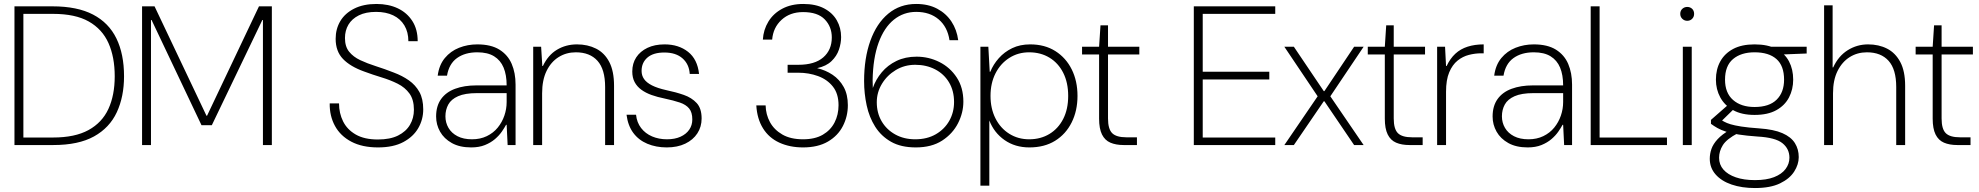

<svg xmlns="http://www.w3.org/2000/svg" viewBox="-20 -732 9990 969"><path d="M53 0V-700H245Q370 -700 449.5 -658.5Q529 -617 567.5 -538Q606 -459 606 -347Q606 -244 569.5 -165.5Q533 -87 454.5 -43.5Q376 0 249 0ZM98 -38H248Q358 -38 426.5 -75.5Q495 -113 527 -182Q559 -251 559 -347Q559 -444 527.5 -514.5Q496 -585 428 -623.5Q360 -662 248 -662H98Z M697 0V-700H760L1022 -148H1025L1287 -700H1352V0H1307V-631H1304L1049 -100H997L745 -631H742V0Z M1888 12Q1808 12 1753 -17Q1698 -46 1670.5 -96.5Q1643 -147 1644 -210H1691Q1691 -161 1711.5 -119.5Q1732 -78 1775.5 -53Q1819 -28 1887 -28Q1949 -28 1989 -48Q2029 -68 2049 -102Q2069 -136 2069 -178Q2069 -229 2046.5 -260Q2024 -291 1987 -309.5Q1950 -328 1905.5 -341.5Q1861 -355 1818 -371Q1748 -396 1711 -434.5Q1674 -473 1674 -536Q1674 -586 1697.5 -625.5Q1721 -665 1767.5 -688.5Q1814 -712 1880 -712Q1941 -712 1987.5 -690Q2034 -668 2061 -626Q2088 -584 2088 -524H2041Q2041 -570 2021 -603.5Q2001 -637 1964.5 -654.5Q1928 -672 1878 -672Q1826 -672 1791 -654.5Q1756 -637 1738.5 -607.5Q1721 -578 1721 -540Q1721 -497 1742 -471Q1763 -445 1798 -428.5Q1833 -412 1877 -398Q1921 -384 1967 -366Q2010 -350 2043.5 -326.5Q2077 -303 2096.5 -268Q2116 -233 2116 -180Q2116 -129 2091 -85.5Q2066 -42 2015.5 -15Q1965 12 1888 12Z M2358 12Q2300 12 2260.5 -10Q2221 -32 2201 -67.5Q2181 -103 2181 -144Q2181 -197 2206 -232Q2231 -267 2277 -284Q2323 -301 2384 -301H2537Q2537 -354 2521.5 -391Q2506 -428 2473.5 -448Q2441 -468 2389 -468Q2327 -468 2286.5 -439Q2246 -410 2236 -350H2189Q2196 -404 2225 -439Q2254 -474 2297 -491Q2340 -508 2389 -508Q2458 -508 2500.5 -481.5Q2543 -455 2562.5 -409.5Q2582 -364 2582 -305V0H2542L2537 -102H2534Q2526 -87 2512.5 -67.5Q2499 -48 2478 -30Q2457 -12 2427.5 0Q2398 12 2358 12ZM2362 -29Q2404 -29 2437 -45Q2470 -61 2492 -88Q2514 -115 2525.5 -148.5Q2537 -182 2537 -217V-262H2387Q2327 -262 2292 -246.5Q2257 -231 2242.5 -204.5Q2228 -178 2228 -145Q2228 -113 2243.5 -86.5Q2259 -60 2289 -44.5Q2319 -29 2362 -29Z M2671 0V-496H2711L2717 -399H2720Q2746 -454 2791 -481Q2836 -508 2892 -508Q2946 -508 2988.5 -486.5Q3031 -465 3055 -419Q3079 -373 3079 -299V0H3034V-293Q3034 -382 2995.5 -425Q2957 -468 2886 -468Q2838 -468 2799.5 -444Q2761 -420 2738.5 -374Q2716 -328 2716 -261V0Z M3345 12Q3291 12 3247 -6.5Q3203 -25 3176 -61.5Q3149 -98 3142 -153H3190Q3194 -114 3215.5 -86Q3237 -58 3271 -43.5Q3305 -29 3346 -29Q3386 -29 3414.5 -42Q3443 -55 3458.5 -77.5Q3474 -100 3474 -129Q3474 -165 3458 -184.5Q3442 -204 3411 -214.5Q3380 -225 3333 -235Q3298 -242 3268.5 -252.5Q3239 -263 3217 -279Q3195 -295 3183 -317.5Q3171 -340 3171 -371Q3171 -412 3191 -442.5Q3211 -473 3247.5 -490.5Q3284 -508 3334 -508Q3405 -508 3452.5 -470.5Q3500 -433 3508 -359H3461Q3458 -408 3424.5 -437.5Q3391 -467 3333 -467Q3277 -467 3247.5 -441.5Q3218 -416 3218 -374Q3218 -351 3230.5 -333Q3243 -315 3270.5 -301Q3298 -287 3343 -277Q3391 -267 3431 -253Q3471 -239 3496 -212Q3521 -185 3521 -134Q3521 -92 3499.5 -59Q3478 -26 3438.5 -7Q3399 12 3345 12Z M4033 12Q3966 12 3913.5 -12Q3861 -36 3831 -84Q3801 -132 3797 -200H3844Q3845 -154 3866 -115.5Q3887 -77 3928.5 -53Q3970 -29 4033 -29Q4093 -29 4132.5 -52Q4172 -75 4192 -114Q4212 -153 4212 -201Q4212 -259 4183.5 -295Q4155 -331 4108.5 -348Q4062 -365 4009 -365H3955V-405H4009Q4092 -405 4135 -442.5Q4178 -480 4178 -543Q4178 -597 4142.5 -634Q4107 -671 4033 -671Q3967 -671 3924.5 -632Q3882 -593 3877 -532H3830Q3833 -582 3858 -623Q3883 -664 3928 -688Q3973 -712 4034 -712Q4097 -712 4139.5 -689.5Q4182 -667 4203.5 -629Q4225 -591 4225 -545Q4225 -514 4214 -481.5Q4203 -449 4176.5 -423.5Q4150 -398 4104 -388Q4147 -378 4182 -354.5Q4217 -331 4238 -293Q4259 -255 4259 -201Q4259 -145 4234 -96Q4209 -47 4158.5 -17.5Q4108 12 4033 12Z M4602 12Q4527 12 4477 -16.5Q4427 -45 4397 -92.5Q4367 -140 4354 -200Q4341 -260 4341 -323Q4341 -438 4372.5 -526Q4404 -614 4463 -663Q4522 -712 4604 -712Q4665 -712 4710 -688Q4755 -664 4782 -623Q4809 -582 4816 -529H4772Q4762 -596 4717.5 -634Q4673 -672 4604 -672Q4540 -672 4491 -632.5Q4442 -593 4414 -516Q4386 -439 4384 -327Q4384 -318 4384.5 -309.5Q4385 -301 4385 -288Q4400 -331 4430 -367Q4460 -403 4504.5 -424.5Q4549 -446 4606 -446Q4667 -446 4721 -419Q4775 -392 4808.5 -341Q4842 -290 4842 -219Q4842 -163 4815 -110Q4788 -57 4735 -22.5Q4682 12 4602 12ZM4599 -29Q4659 -29 4703 -54.5Q4747 -80 4771 -122.5Q4795 -165 4795 -217Q4795 -274 4769.5 -316.5Q4744 -359 4699.5 -382Q4655 -405 4599 -405Q4545 -405 4501 -378.5Q4457 -352 4431 -309Q4405 -266 4405 -216Q4405 -162 4429.5 -120Q4454 -78 4498 -53.5Q4542 -29 4599 -29Z M4928 205V-496H4968L4975 -370H4978Q4993 -407 5021 -438.5Q5049 -470 5088.5 -489Q5128 -508 5179 -508Q5253 -508 5306.5 -474Q5360 -440 5389 -381.5Q5418 -323 5418 -248Q5418 -173 5388.5 -114Q5359 -55 5305 -21.5Q5251 12 5175 12Q5103 12 5050 -25Q4997 -62 4973 -124V205ZM5174 -29Q5232 -29 5276.5 -56Q5321 -83 5346 -132Q5371 -181 5371 -248Q5371 -315 5346 -364.5Q5321 -414 5276.5 -441Q5232 -468 5174 -468Q5118 -468 5073.5 -439.5Q5029 -411 5004 -361.5Q4979 -312 4979 -248Q4979 -184 5004 -134.5Q5029 -85 5073.5 -57Q5118 -29 5174 -29Z M5651 0Q5612 0 5584 -12Q5556 -24 5541.5 -53.5Q5527 -83 5527 -133V-457H5441V-496H5527L5534 -604H5572V-496H5730V-457H5572V-134Q5572 -81 5593 -60Q5614 -39 5665 -39H5718V0Z M6005 0V-700H6416V-662H6050V-370H6386V-331H6050V-38H6416V0Z M6462 0 6630 -246 6462 -496H6510L6661 -272H6664L6814 -496H6862L6694 -246L6862 0H6814L6664 -221H6661L6510 0Z M7093 0Q7054 0 7026 -12Q6998 -24 6983.5 -53.5Q6969 -83 6969 -133V-457H6883V-496H6969L6976 -604H7014V-496H7172V-457H7014V-134Q7014 -81 7035 -60Q7056 -39 7107 -39H7160V0Z M7233 0V-496H7273L7278 -399H7281Q7299 -437 7325 -461Q7351 -485 7387 -496.5Q7423 -508 7468 -508V-463H7456Q7425 -463 7393.5 -455Q7362 -447 7336 -426Q7310 -405 7294 -367Q7278 -329 7278 -269V0Z M7690 12Q7632 12 7592.5 -10Q7553 -32 7533 -67.5Q7513 -103 7513 -144Q7513 -197 7538 -232Q7563 -267 7609 -284Q7655 -301 7716 -301H7869Q7869 -354 7853.5 -391Q7838 -428 7805.5 -448Q7773 -468 7721 -468Q7659 -468 7618.5 -439Q7578 -410 7568 -350H7521Q7528 -404 7557 -439Q7586 -474 7629 -491Q7672 -508 7721 -508Q7790 -508 7832.5 -481.5Q7875 -455 7894.5 -409.5Q7914 -364 7914 -305V0H7874L7869 -102H7866Q7858 -87 7844.5 -67.5Q7831 -48 7810 -30Q7789 -12 7759.5 0Q7730 12 7690 12ZM7694 -29Q7736 -29 7769 -45Q7802 -61 7824 -88Q7846 -115 7857.5 -148.5Q7869 -182 7869 -217V-262H7719Q7659 -262 7624 -246.5Q7589 -231 7574.5 -204.5Q7560 -178 7560 -145Q7560 -113 7575.5 -86.5Q7591 -60 7621 -44.5Q7651 -29 7694 -29Z M8008 0V-700H8053V-38H8393V0Z M8473 0V-496H8518V0ZM8495 -627Q8481 -627 8470.5 -637Q8460 -647 8460 -662Q8460 -678 8470.5 -687.5Q8481 -697 8495 -697Q8510 -697 8520 -687.5Q8530 -678 8530 -662Q8530 -647 8520 -637Q8510 -627 8495 -627Z M8837 217Q8771 217 8719.5 199.5Q8668 182 8638.5 148.5Q8609 115 8609 69Q8609 44 8617.5 19.5Q8626 -5 8648.5 -29.5Q8671 -54 8711 -77L8751 -60Q8694 -30 8675 0.5Q8656 31 8656 64Q8656 99 8678 124Q8700 149 8740.5 163Q8781 177 8837 177Q8895 177 8933.5 162Q8972 147 8991.5 121Q9011 95 9011 64Q9011 19 8975.5 -9.5Q8940 -38 8849 -43Q8793 -47 8755 -53Q8717 -59 8691 -67.5Q8665 -76 8647.5 -86Q8630 -96 8615 -107V-127L8704 -205L8739 -190L8659 -112L8657 -132Q8669 -125 8681.5 -118Q8694 -111 8713.5 -105Q8733 -99 8767.5 -93.5Q8802 -88 8859 -84Q8932 -79 8975.5 -60Q9019 -41 9038.5 -10Q9058 21 9058 61Q9058 98 9035 134Q9012 170 8963.5 193.5Q8915 217 8837 217ZM8835 -152Q8770 -152 8727 -176Q8684 -200 8662 -240.5Q8640 -281 8640 -330Q8640 -382 8662 -422Q8684 -462 8727 -485Q8770 -508 8835 -508Q8902 -508 8945 -485Q8988 -462 9009 -422Q9030 -382 9030 -330Q9030 -281 9009 -240.5Q8988 -200 8945 -176Q8902 -152 8835 -152ZM8835 -192Q8909 -192 8946.5 -229Q8984 -266 8984 -330Q8984 -400 8945.5 -434Q8907 -468 8835 -468Q8767 -468 8726.5 -434Q8686 -400 8686 -330Q8686 -263 8726.5 -227.5Q8767 -192 8835 -192ZM8923 -455 8905 -496H9098V-462Z M9186 0V-705H9229V-392H9232Q9258 -449 9305 -478.5Q9352 -508 9408 -508Q9462 -508 9504 -486.5Q9546 -465 9570.5 -419Q9595 -373 9595 -299V0H9550V-293Q9550 -382 9511.5 -425Q9473 -468 9402 -468Q9354 -468 9315.5 -444Q9277 -420 9254 -374Q9231 -328 9231 -261V0Z M9858 0Q9819 0 9791 -12Q9763 -24 9748.5 -53.5Q9734 -83 9734 -133V-457H9648V-496H9734L9741 -604H9779V-496H9937V-457H9779V-134Q9779 -81 9800 -60Q9821 -39 9872 -39H9925V0Z"/></svg>

Font: DM Sans 36pt ExtraLight
Style: Regular
Weight: 250
Designer: Colophon Foundry, Jonny Pinhorn
Foundry: Colophon Foundry
Version: Version 4.004;gftools[0.9.30]